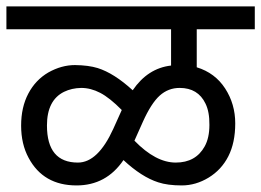

<svg xmlns="http://www.w3.org/2000/svg" viewBox="-20 -642 815 599"><path d="M126.5 -250.5Q126.5 -134.8 223.1 -134.8Q285.6 -134.8 333.5 -240.2L359.9 -298.8Q322.3 -336.9 292.7 -352.3Q263.2 -367.7 233.4 -367.7Q203.6 -367.2 179.7 -355.5Q126.5 -329.1 126.5 -250.5ZM633.3 -252.4Q633.8 -293 621.1 -318.8Q597.7 -367.7 540.5 -367.7Q504.9 -367.7 478.3 -343.8Q451.7 -319.8 425.8 -262.2L399.4 -203.1Q465.8 -134.8 528.3 -134.8Q590.8 -134.8 618.7 -185.5Q633.3 -211.9 633.3 -252.4ZM365.2 -142.6Q311.5 -63.5 218.8 -63.5Q115.2 -63.5 69.3 -149.4Q45.9 -192.4 45.9 -250Q45.9 -307.6 68.4 -350.1Q90.8 -392.6 130.9 -416Q171.9 -439 213.9 -439Q255.9 -438.5 284.7 -429.7Q335.9 -413.6 394 -360.4Q440.9 -429.2 513.7 -437.5V-550.8H0V-622.1H774.9V-550.8H593.8V-432.1Q650.9 -414.6 682.4 -366Q713.9 -317.4 713.9 -257.1Q713.9 -196.8 692.4 -154.5Q670.9 -112.3 630.9 -87.9Q590.8 -63.5 546.9 -63.5Q502.9 -63.5 473.6 -73.2Q421.9 -89.8 365.2 -142.6Z"/></svg>

Font: NotoSans
Style: Regular
Weight: 400
Designer: Monotype Design team
Foundry: Monotype Imaging Inc.
Version: Version 1.04